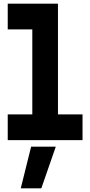

<svg xmlns="http://www.w3.org/2000/svg" viewBox="-20 -770 496 1055"><path d="M22.5 0V-141.5H157.5V-608.5H22.5V-750H298.5V-141.5H433.5V0ZM85.5 -71H371H225.5V-679.5H85.5H225.5V-71H85.5ZM94 265 151 36H286.5L207 265ZM165.5 212H165L199 102H199.5Z"/></svg>

Font: Tourney Thin Black
Style: Regular
Weight: 900
Version: Version 1.015